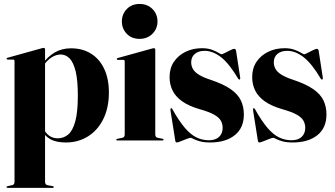

<svg xmlns="http://www.w3.org/2000/svg" viewBox="-20 -692 1650 946"><path d="M202 -449V-389.5V-384.5V203Q202 210.5 204.8 214.8Q207.5 219 214 220.5L239 225Q242.5 225.5 243.8 226.8Q245 228 245 229.5Q245 231.5 243.8 232.5Q242.5 233.5 240 233.5H17Q15 233.5 13.5 232.5Q12 231.5 12 229.5Q12 228 13.5 226.8Q15 225.5 18.5 225L39.5 220.5Q46 219 48.8 214.8Q51.5 210.5 51.5 203V-391Q51.5 -395 49.8 -396.8Q48 -398.5 43.5 -398.5H18Q15 -399 13.8 -400Q12.5 -401 12.5 -403Q12.5 -405 13.8 -406Q15 -407 17.5 -407.5L183 -453.5Q188.5 -455 190.5 -455.5Q192.5 -456 195 -456Q198.5 -456 200.2 -454Q202 -452 202 -449ZM192 -365.5 185 -373.5Q216 -414 250.5 -434Q285 -454 330 -454Q386 -454 428 -428Q470 -402 493.2 -353.2Q516.5 -304.5 516.5 -236Q516.5 -161 489 -105.5Q461.5 -50 413.5 -20Q365.5 10 304.5 10Q257 10 228.5 -5.8Q200 -21.5 181.5 -56.5L193 -62Q204 -36.5 222.2 -23.5Q240.5 -10.5 264.5 -10.5Q293.5 -10.5 315.8 -29Q338 -47.5 350.8 -93.5Q363.5 -139.5 363.5 -221.5Q363.5 -296 352.8 -340.2Q342 -384.5 323 -404Q304 -423.5 279 -423.5Q257 -423.5 234.5 -409.5Q212 -395.5 192 -365.5Z M745 -447.5V-30.5Q745 -23 747.8 -18.8Q750.5 -14.5 757 -13L780 -8.5Q783.5 -8 784.8 -6.8Q786 -5.5 786 -4Q786 -2 784.8 -1Q783.5 0 781 0H558Q556 0 554.5 -1Q553 -2 553 -4Q553 -5.5 554.2 -6.5Q555.5 -7.5 558.5 -8L582.5 -13Q589 -14.5 591.8 -18.8Q594.5 -23 594.5 -30.5V-389.5Q594.5 -393.5 592.8 -395.2Q591 -397 586.5 -397H560.5Q557.5 -397.5 556.5 -398.5Q555.5 -399.5 555.5 -401.5Q555.5 -403.5 556.8 -404.5Q558 -405.5 560 -406L726 -452Q731.5 -453.5 733.5 -454Q735.5 -454.5 738.5 -454.5Q741.5 -454.5 743.2 -452.5Q745 -450.5 745 -447.5ZM667.5 -500.5Q628.5 -500.5 604.5 -525.5Q580.5 -550.5 580.5 -586.5Q580.5 -622.5 604.8 -647.5Q629 -672.5 667.5 -672.5Q706.5 -672.5 731.2 -647.5Q756 -622.5 756 -586.5Q756 -550.5 731 -525.5Q706 -500.5 667.5 -500.5Z M988 -441.5Q957.5 -441.5 939.8 -426.2Q922 -411 922 -385Q922 -367 930.8 -351.8Q939.5 -336.5 960.5 -323.5Q981.5 -310.5 1018.5 -298.5Q1081 -277.5 1116.5 -252.8Q1152 -228 1166.8 -197.2Q1181.5 -166.5 1181.5 -128Q1181.5 -61.5 1136.5 -25.8Q1091.5 10 1015.5 10Q984.5 10 964.5 4.2Q944.5 -1.5 933.8 -7.2Q923 -13 919.5 -13Q914 -13 899.2 -7.2Q884.5 -1.5 870.2 4.2Q856 10 851.5 10Q849.5 10 847.2 8.8Q845 7.5 844 3.5L820 -147.5Q819.5 -152.5 820 -155.2Q820.5 -158 822 -158.5Q823.5 -159.5 825.2 -158.8Q827 -158 828.5 -155.5Q861.5 -96.5 890.2 -62.8Q919 -29 947.8 -15Q976.5 -1 1009 -1Q1042 -1 1059.5 -17.8Q1077 -34.5 1077 -62Q1077 -81.5 1067.8 -97.8Q1058.5 -114 1034.2 -127.5Q1010 -141 965.5 -153.5Q910 -169.5 877.2 -193Q844.5 -216.5 830 -246.5Q815.5 -276.5 815.5 -312Q815.5 -356 837 -387.8Q858.5 -419.5 894.8 -437Q931 -454.5 975.5 -454.5Q1003.5 -454.5 1023.8 -447Q1044 -439.5 1056.2 -432Q1068.5 -424.5 1071.5 -424.5Q1075 -424.5 1088.2 -431.2Q1101.5 -438 1115.2 -444.8Q1129 -451.5 1133.5 -451.5Q1137 -451.5 1140 -448.8Q1143 -446 1143.5 -439.5L1163 -312.5Q1164 -306.5 1163.2 -303.8Q1162.5 -301 1160 -299.5Q1159.5 -299 1158 -300.2Q1156.5 -301.5 1154 -303.5Q1110 -378 1069.5 -409.8Q1029 -441.5 988 -441.5Z M1395 -441.5Q1364.5 -441.5 1346.8 -426.2Q1329 -411 1329 -385Q1329 -367 1337.8 -351.8Q1346.5 -336.5 1367.5 -323.5Q1388.5 -310.5 1425.5 -298.5Q1488 -277.5 1523.5 -252.8Q1559 -228 1573.8 -197.2Q1588.5 -166.5 1588.5 -128Q1588.5 -61.5 1543.5 -25.8Q1498.5 10 1422.5 10Q1391.5 10 1371.5 4.2Q1351.5 -1.5 1340.8 -7.2Q1330 -13 1326.5 -13Q1321 -13 1306.2 -7.2Q1291.5 -1.5 1277.2 4.2Q1263 10 1258.5 10Q1256.5 10 1254.2 8.8Q1252 7.5 1251 3.5L1227 -147.5Q1226.5 -152.5 1227 -155.2Q1227.5 -158 1229 -158.5Q1230.5 -159.5 1232.2 -158.8Q1234 -158 1235.5 -155.5Q1268.5 -96.5 1297.2 -62.8Q1326 -29 1354.8 -15Q1383.5 -1 1416 -1Q1449 -1 1466.5 -17.8Q1484 -34.5 1484 -62Q1484 -81.5 1474.8 -97.8Q1465.5 -114 1441.2 -127.5Q1417 -141 1372.5 -153.5Q1317 -169.5 1284.2 -193Q1251.5 -216.5 1237 -246.5Q1222.5 -276.5 1222.5 -312Q1222.5 -356 1244 -387.8Q1265.5 -419.5 1301.8 -437Q1338 -454.5 1382.5 -454.5Q1410.5 -454.5 1430.8 -447Q1451 -439.5 1463.2 -432Q1475.5 -424.5 1478.5 -424.5Q1482 -424.5 1495.2 -431.2Q1508.5 -438 1522.2 -444.8Q1536 -451.5 1540.5 -451.5Q1544 -451.5 1547 -448.8Q1550 -446 1550.5 -439.5L1570 -312.5Q1571 -306.5 1570.2 -303.8Q1569.5 -301 1567 -299.5Q1566.5 -299 1565 -300.2Q1563.5 -301.5 1561 -303.5Q1517 -378 1476.5 -409.8Q1436 -441.5 1395 -441.5Z"/></svg>

Font: Fraunces 120pt
Style: Bold
Weight: 700
Version: Version 1.000;[b76b70a41]